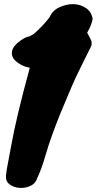

<svg xmlns="http://www.w3.org/2000/svg" viewBox="-20 -816 477 947"><path d="M127 -637 128 -638Q133 -640 137.5 -643Q142 -646 147 -649Q189 -685 223 -729Q224 -730 224 -731Q224 -732 226 -734Q240 -766 276 -781.5Q312 -797 345 -795.5Q378 -794 404.5 -776Q431 -758 437 -723Q433 -695 410 -655Q416 -642 426 -624.5Q436 -607 430 -589Q404 -536 377.5 -483Q351 -430 334 -390Q317 -350 303.5 -317.5Q290 -285 276 -252Q228 -132 206.5 -56.5Q185 19 162 66V69H161Q152 92 126.5 102.5Q101 113 74 110.5Q47 108 27 93Q7 78 9.5 50.5Q12 23 17.5 -2.5Q23 -28 35 -96Q59 -233 127 -482Q98 -486 71.5 -504Q45 -522 40 -541.5Q35 -561 45 -579Q55 -597 80.5 -615.5Q106 -634 127 -637Z"/></svg>

Font: Knewave
Style: Regular
Weight: 400
Designer: Tyler Finck
Foundry: Tyler Finck
Version: Version 1.001